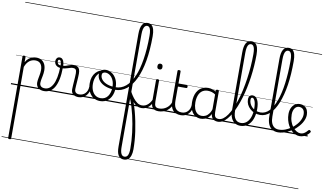

<svg xmlns="http://www.w3.org/2000/svg" viewBox="-188 -1876 5517 3251"><g transform="rotate(10 2570.5 -250.0)"><path d="M138 920Q125 920 119 915.5Q113 911 113 901V-496Q113 -506 119.5 -510.5Q126 -515 139 -515Q153 -515 159 -510.5Q165 -506 165 -496V-408Q189 -450 219.5 -474.5Q250 -499 283.5 -509Q317 -519 350 -519Q401 -519 438.5 -496.5Q476 -474 496.5 -431Q517 -388 517 -325Q517 -301 514 -278Q511 -255 507 -233Q503 -211 498.5 -190Q494 -169 491 -148.5Q488 -128 488 -109Q488 -72 510.5 -51.5Q533 -31 578 -31Q587 -31 591.5 -23.5Q596 -16 595.5 -7Q595 2 589 9.5Q583 17 571 17Q508 17 471 -16Q434 -49 434 -107Q434 -126 437 -146.5Q440 -167 444 -188.5Q448 -210 452 -232Q456 -254 459 -276.5Q462 -299 462 -322Q462 -393 431 -431Q400 -469 341 -469Q315 -469 289.5 -461.5Q264 -454 241 -437Q218 -420 199 -393Q180 -366 165 -327V901Q165 911 158.5 915.5Q152 920 138 920ZM0 895H635V905H0ZM0 -20H635V0H0ZM0 -505H635V-500H0ZM0 -1415H635V-1405H0Z M573 17Q560 17 554.5 9.5Q549 2 550.5 -7Q552 -16 559.5 -23.5Q567 -31 579 -31Q618 -31 652 -53.5Q686 -76 713 -125Q740 -174 756 -253.5Q772 -333 774 -447Q774 -453 781 -456Q788 -459 796.5 -458Q805 -457 812 -452.5Q819 -448 819 -438Q818 -312 799 -225Q780 -138 747 -84.5Q714 -31 669.5 -7Q625 17 573 17ZM635 895H660V905H635ZM635 -20H660V0H635ZM635 -505H660V-500H635ZM635 -1415H660V-1405H635Z M1164 17Q1139 17 1116 11Q1093 5 1075 -8.5Q1057 -22 1047 -43.5Q1037 -65 1037 -95Q1037 -123 1039.5 -158Q1042 -193 1044.5 -231.5Q1047 -270 1049.5 -306.5Q1052 -343 1052 -374Q1052 -419 1036.5 -436.5Q1021 -454 990 -454Q967 -454 946 -448Q925 -442 902.5 -434.5Q880 -427 853 -421.5Q826 -416 790 -416Q755 -416 728.5 -428.5Q702 -441 687.5 -463.5Q673 -486 673 -517Q673 -547 690 -568.5Q707 -590 738 -590Q768 -590 786 -570Q804 -550 811 -520.5Q818 -491 818 -462Q840 -462 861.5 -468.5Q883 -475 904.5 -483.5Q926 -492 949.5 -498Q973 -504 999 -504Q1035 -504 1058 -491Q1081 -478 1092.5 -449.5Q1104 -421 1104 -376Q1104 -345 1101.5 -308.5Q1099 -272 1096.5 -235Q1094 -198 1091.5 -165Q1089 -132 1089 -108Q1089 -68 1110 -49.5Q1131 -31 1170 -31Q1181 -31 1186 -23.5Q1191 -16 1190.5 -7Q1190 2 1183.5 9.5Q1177 17 1164 17ZM775 -459Q775 -479 771.5 -500Q768 -521 760 -535.5Q752 -550 739 -550Q726 -550 720.5 -541.5Q715 -533 715 -518Q715 -494 730 -476.5Q745 -459 775 -459ZM660 895H1228V905H660ZM660 -20H1228V0H660ZM660 -505H1228V-500H660ZM660 -1415H1228V-1405H660Z M1163 17Q1152 17 1146.5 9.5Q1141 2 1141.5 -7Q1142 -16 1149 -23.5Q1156 -31 1169 -31Q1202 -31 1228.5 -43Q1255 -55 1274 -76Q1293 -97 1303.5 -125Q1314 -153 1315 -186Q1316 -198 1325 -201.5Q1334 -205 1342.5 -201.5Q1351 -198 1350 -186Q1349 -142 1334.5 -104.5Q1320 -67 1295.5 -40Q1271 -13 1237 2Q1203 17 1163 17ZM1228 895V905ZM1228 -20V0ZM1228 -505V-500ZM1228 -1415V-1405Z M1536 19Q1468 19 1417 -15.5Q1366 -50 1339 -110.5Q1312 -171 1312 -250Q1312 -308 1328 -354.5Q1344 -401 1374.5 -435Q1405 -469 1448 -487Q1491 -505 1545 -505Q1553 -505 1555.5 -498Q1558 -491 1555.5 -483.5Q1553 -476 1544 -476Q1512 -476 1484.5 -465.5Q1457 -455 1435 -435Q1413 -415 1398 -387Q1383 -359 1375 -324.5Q1367 -290 1367 -250Q1367 -185 1387.5 -135.5Q1408 -86 1445.5 -58.5Q1483 -31 1536 -31Q1575 -31 1606 -46.5Q1637 -62 1658.5 -91.5Q1680 -121 1691.5 -161.5Q1703 -202 1703 -250Q1703 -321 1679.5 -371Q1656 -421 1619.5 -446.5Q1583 -472 1544 -472Q1532 -472 1525.5 -479Q1519 -486 1519 -495.5Q1519 -505 1525.5 -512Q1532 -519 1544 -519Q1599 -519 1648 -487Q1697 -455 1727.5 -394.5Q1758 -334 1758 -250Q1758 -202 1748 -161Q1738 -120 1719 -87Q1700 -54 1672.5 -30Q1645 -6 1611 6.5Q1577 19 1536 19ZM1228 895H1829V905H1228ZM1228 -20H1829V0H1228ZM1228 -505H1829V-500H1228ZM1228 -1415H1829V-1405H1228Z M1753 -213Q1660 -213 1589 -240Q1518 -267 1478 -315Q1438 -363 1438 -425Q1438 -455 1451.5 -476Q1465 -497 1489 -508Q1513 -519 1544 -519Q1556 -519 1563 -512Q1570 -505 1570.5 -495.5Q1571 -486 1564.5 -479Q1558 -472 1546 -472Q1520 -472 1503.5 -459.5Q1487 -447 1487 -421Q1487 -374 1521 -336.5Q1555 -299 1615 -278Q1675 -257 1753 -257Q1802 -257 1846 -273.5Q1890 -290 1928.5 -321.5Q1967 -353 2000 -400Q2033 -447 2060 -508.5Q2087 -570 2107 -645.5Q2127 -721 2141 -809.5Q2155 -898 2162.5 -999.5Q2170 -1101 2170 -1215Q2170 -1227 2178.5 -1233.5Q2187 -1240 2197.5 -1240Q2208 -1240 2216 -1233.5Q2224 -1227 2224 -1215Q2224 -1098 2216 -992.5Q2208 -887 2192 -794.5Q2176 -702 2152.5 -623Q2129 -544 2098.5 -479.5Q2068 -415 2031 -365.5Q1994 -316 1950 -282Q1906 -248 1857 -230.5Q1808 -213 1753 -213ZM1829 895H1839V905H1829ZM1829 -20H1839V0H1829ZM1829 -505H1839V-500H1829ZM1829 -1415H1839V-1405H1829Z M2105 924Q2073 924 2049.5 912Q2026 900 2010 875Q1994 850 1986.5 812Q1979 774 1979 721V-1212Q1979 -1318 2010 -1371Q2041 -1424 2104 -1424Q2144 -1424 2171 -1401Q2198 -1378 2211 -1332Q2224 -1286 2224 -1216Q2224 -1203 2216 -1197Q2208 -1191 2197 -1191Q2186 -1191 2178 -1197Q2170 -1203 2170 -1216Q2170 -1269 2162.5 -1304.5Q2155 -1340 2140.5 -1357Q2126 -1374 2104 -1374Q2080 -1374 2064 -1356.5Q2048 -1339 2039.5 -1303.5Q2031 -1268 2031 -1212V-230Q2065 -158 2093.5 -78.5Q2122 1 2144.5 84.5Q2167 168 2184 252.5Q2201 337 2213 419Q2225 501 2230.5 578.5Q2236 656 2236 725Q2236 789 2221 833.5Q2206 878 2176.5 901Q2147 924 2105 924ZM2105 874Q2126 874 2141 864Q2156 854 2164.5 835Q2173 816 2177.5 788.5Q2182 761 2182 725Q2182 660 2178 590.5Q2174 521 2165 449Q2156 377 2143.5 304.5Q2131 232 2114 160.5Q2097 89 2076.5 21Q2056 -47 2031 -109V721Q2031 797 2049.5 835.5Q2068 874 2105 874ZM1839 895H2277V905H1839ZM1839 -20H2277V0H1839ZM1839 -505H2277V-500H1839ZM1839 -1415H2277V-1405H1839Z M2245 14Q2203 14 2168.5 -5Q2134 -24 2106 -55.5Q2078 -87 2055 -124Q2032 -161 2013 -196Q2008 -205 2012 -212.5Q2016 -220 2024 -222Q2032 -224 2037 -215Q2062 -171 2094 -129Q2126 -87 2164.5 -59.5Q2203 -32 2247 -32Q2279 -32 2306 -44Q2333 -56 2354 -76.5Q2375 -97 2390.5 -121.5Q2406 -146 2415 -171Q2417 -178 2422.5 -179Q2428 -180 2433.5 -176Q2439 -172 2441.5 -163.5Q2444 -155 2440 -143Q2431 -117 2414.5 -89.5Q2398 -62 2374 -38.5Q2350 -15 2318 -0.5Q2286 14 2245 14ZM2277 895V905ZM2277 -20V0ZM2277 -505V-500ZM2277 -1415V-1405Z M2539 17Q2501 17 2475.5 6.5Q2450 -4 2435.5 -24Q2421 -44 2415 -72.5Q2409 -101 2409 -137V-496Q2409 -506 2415 -510.5Q2421 -515 2434 -515Q2448 -515 2454.5 -510.5Q2461 -506 2461 -496V-137Q2461 -82 2477.5 -56.5Q2494 -31 2545 -31Q2554 -31 2558.5 -23.5Q2563 -16 2562.5 -7Q2562 2 2556.5 9.5Q2551 17 2539 17ZM2435 -683Q2413 -683 2402 -695.5Q2391 -708 2391 -732Q2391 -757 2402 -769.5Q2413 -782 2435 -782Q2456 -782 2467 -769.5Q2478 -757 2478 -732Q2479 -707 2467.5 -695Q2456 -683 2435 -683ZM2277 895H2602V905H2277ZM2277 -20H2602V0H2277ZM2277 -505H2602V-500H2277ZM2277 -1415H2602V-1405H2277Z M2537 17Q2526 17 2520.5 9.5Q2515 2 2515.5 -7Q2516 -16 2523 -23.5Q2530 -31 2543 -31Q2580 -31 2612.5 -42.5Q2645 -54 2671.5 -74Q2698 -94 2717 -121.5Q2736 -149 2746 -182Q2749 -193 2758.5 -192Q2768 -191 2774.5 -184Q2781 -177 2778 -167Q2766 -125 2744 -91.5Q2722 -58 2690.5 -33.5Q2659 -9 2620 4Q2581 17 2537 17ZM2602 895V905ZM2602 -20V0ZM2602 -505V-500ZM2602 -1415V-1405Z M2926 17Q2875 17 2839.5 2Q2804 -13 2782.5 -41.5Q2761 -70 2750.5 -110Q2740 -150 2740 -201V-711Q2740 -721 2746.5 -725.5Q2753 -730 2766 -730Q2780 -730 2786.5 -725.5Q2793 -721 2793 -711V-500H2934Q2945 -500 2949.5 -494.5Q2954 -489 2954 -476Q2954 -464 2949.5 -458Q2945 -452 2934 -452H2793V-213Q2793 -175 2799 -142Q2805 -109 2820.5 -84.5Q2836 -60 2863 -45.5Q2890 -31 2933 -31Q2943 -31 2948 -23.5Q2953 -16 2952.5 -7Q2952 2 2945.5 9.5Q2939 17 2926 17ZM2602 895H2990V905H2602ZM2602 -20H2990V0H2602ZM2602 -505H2990V-500H2602ZM2602 -1415H2990V-1405H2602Z M2925 17Q2914 17 2908.5 9.5Q2903 2 2903.5 -7Q2904 -16 2911 -23.5Q2918 -31 2931 -31Q2964 -31 2990.5 -43Q3017 -55 3036 -76Q3055 -97 3065.5 -125Q3076 -153 3077 -186Q3078 -198 3087 -201.5Q3096 -205 3104.5 -201.5Q3113 -198 3112 -186Q3111 -142 3096.5 -104.5Q3082 -67 3057.5 -40Q3033 -13 2999 2Q2965 17 2925 17ZM2990 895V905ZM2990 -20V0ZM2990 -505V-500ZM2990 -1415V-1405Z M3267 17Q3212 17 3168 -12Q3124 -41 3099 -98Q3074 -155 3074 -238Q3074 -288 3083.5 -331Q3093 -374 3112 -408.5Q3131 -443 3158.5 -467.5Q3186 -492 3222.5 -505.5Q3259 -519 3304 -519Q3342 -519 3378.5 -506.5Q3415 -494 3451 -470V-419Q3411 -449 3376 -459.5Q3341 -470 3305 -470Q3273 -470 3245.5 -460.5Q3218 -451 3196.5 -432Q3175 -413 3160.5 -385.5Q3146 -358 3138 -322Q3130 -286 3130 -242Q3130 -180 3146.5 -133Q3163 -86 3195.5 -59.5Q3228 -33 3277 -33Q3311 -33 3343 -49Q3375 -65 3401.5 -101.5Q3428 -138 3445 -202L3463 -159Q3442 -85 3408.5 -47Q3375 -9 3337.5 4Q3300 17 3267 17ZM3563 17Q3529 17 3505 7Q3481 -3 3466 -22Q3451 -41 3443.5 -69Q3436 -97 3436 -132V-495Q3436 -506 3443 -510.5Q3450 -515 3464 -515Q3477 -515 3483 -510.5Q3489 -506 3489 -496V-133Q3489 -81 3506 -56Q3523 -31 3569 -31Q3576 -31 3580 -23.5Q3584 -16 3583.5 -7Q3583 2 3578.5 9.5Q3574 17 3563 17ZM2990 895H3625V905H2990ZM2990 -20H3625V0H2990ZM2990 -505H3625V-500H2990ZM2990 -1415H3625V-1405H2990Z M3561 17Q3549 17 3544 9.5Q3539 2 3540.5 -7Q3542 -16 3548.5 -23.5Q3555 -31 3567 -31Q3607 -31 3644.5 -58.5Q3682 -86 3717 -136.5Q3752 -187 3783.5 -256.5Q3815 -326 3841.5 -410.5Q3868 -495 3889 -591Q3910 -687 3925 -790.5Q3940 -894 3948 -1001.5Q3956 -1109 3956 -1215Q3956 -1228 3964 -1234.5Q3972 -1241 3983 -1241Q3994 -1241 4002 -1234.5Q4010 -1228 4010 -1215Q4010 -1118 4003 -1019Q3996 -920 3982.5 -823.5Q3969 -727 3949.5 -635.5Q3930 -544 3905 -460.5Q3880 -377 3850.5 -304Q3821 -231 3787.5 -172Q3754 -113 3717.5 -70.5Q3681 -28 3641.5 -5.5Q3602 17 3561 17ZM3625 895V905ZM3625 -20V0ZM3625 -505V-500ZM3625 -1415V-1405Z M3944 19Q3905 19 3872.5 4.5Q3840 -10 3815.5 -39Q3791 -68 3778 -111.5Q3765 -155 3765 -212V-1212Q3765 -1318 3796 -1371Q3827 -1424 3891 -1424Q3930 -1424 3957 -1401Q3984 -1378 3997 -1331.5Q4010 -1285 4010 -1216Q4010 -1203 4002 -1197Q3994 -1191 3983 -1191Q3972 -1191 3964 -1197Q3956 -1203 3956 -1216Q3956 -1270 3948.5 -1305Q3941 -1340 3926 -1357Q3911 -1374 3889 -1374Q3865 -1374 3849 -1357Q3833 -1340 3825 -1304Q3817 -1268 3817 -1212V-217Q3817 -171 3825.5 -136.5Q3834 -102 3850.5 -78Q3867 -54 3891.5 -42Q3916 -30 3949 -30Q3975 -30 3998.5 -38.5Q4022 -47 4042.5 -63.5Q4063 -80 4079 -103.5Q4095 -127 4106.5 -158Q4118 -189 4124 -227Q4130 -265 4130 -309Q4130 -398 4110.5 -441.5Q4091 -485 4067 -485Q4056 -485 4051.5 -495Q4047 -505 4051 -515Q4055 -525 4067 -525Q4095 -525 4116.5 -509Q4138 -493 4152.5 -464Q4167 -435 4174 -395.5Q4181 -356 4181 -309Q4181 -261 4174 -218Q4167 -175 4153.5 -138.5Q4140 -102 4119.5 -73Q4099 -44 4073 -23.5Q4047 -3 4015 8Q3983 19 3944 19ZM3625 895H4264V905H3625ZM3625 -20H4264V0H3625ZM3625 -505H4264V-500H3625ZM3625 -1415H4264V-1405H3625Z M4245 -220Q4193 -220 4148 -238Q4103 -256 4069 -287.5Q4035 -319 4016.5 -359Q3998 -399 3998 -444Q3998 -481 4016.5 -503Q4035 -525 4067 -525Q4080 -525 4084 -515Q4088 -505 4084 -495Q4080 -485 4067 -485Q4057 -485 4049.5 -475.5Q4042 -466 4042 -445Q4042 -411 4057 -378Q4072 -345 4099.5 -319Q4127 -293 4164 -278Q4201 -263 4245 -263Q4286 -263 4323.5 -280Q4361 -297 4393 -330.5Q4425 -364 4452.5 -412.5Q4480 -461 4502.5 -523Q4525 -585 4542.5 -660.5Q4560 -736 4571.5 -823.5Q4583 -911 4589 -1009Q4595 -1107 4595 -1215Q4595 -1227 4603 -1233.5Q4611 -1240 4622 -1240Q4633 -1240 4641 -1233.5Q4649 -1227 4649 -1215Q4649 -1103 4642.5 -1000Q4636 -897 4622 -806Q4608 -715 4587.5 -636Q4567 -557 4541 -492Q4515 -427 4483.5 -376Q4452 -325 4414.5 -290.5Q4377 -256 4334.5 -238Q4292 -220 4245 -220ZM4264 895V905ZM4264 -20V0ZM4264 -505V-500ZM4264 -1415V-1405Z M4594 17Q4533 17 4490.5 -11.5Q4448 -40 4426 -95Q4404 -150 4404 -229V-1212Q4404 -1318 4435 -1371Q4466 -1424 4530 -1424Q4570 -1424 4597 -1401Q4624 -1378 4636.5 -1331.5Q4649 -1285 4649 -1216Q4649 -1203 4641 -1197Q4633 -1191 4622 -1191Q4611 -1191 4603 -1197Q4595 -1203 4595 -1216Q4595 -1270 4587.5 -1305Q4580 -1340 4565.5 -1357Q4551 -1374 4528 -1374Q4504 -1374 4488 -1357Q4472 -1340 4464 -1304Q4456 -1268 4456 -1212V-229Q4456 -165 4472.5 -121Q4489 -77 4521.5 -54Q4554 -31 4600 -31Q4611 -31 4616.5 -23.5Q4622 -16 4621.5 -7Q4621 2 4614 9.5Q4607 17 4594 17ZM4264 895H4658V905H4264ZM4264 -20H4658V0H4264ZM4264 -505H4658V-500H4264ZM4264 -1415H4658V-1405H4264Z M4596 17Q4583 17 4577.5 9.5Q4572 2 4573.5 -7Q4575 -16 4582.5 -23.5Q4590 -31 4602 -31Q4658 -31 4712 -52Q4766 -73 4810 -105Q4818 -110 4824.5 -107Q4831 -104 4835.5 -96.5Q4840 -89 4840 -80.5Q4840 -72 4833 -67Q4799 -43 4759 -24Q4719 -5 4677.5 6Q4636 17 4596 17ZM4658 895V905ZM4658 -20V0ZM4658 -505V-500ZM4658 -1415V-1405Z M4810 -103Q4834 -120 4855 -139.5Q4876 -159 4894 -180Q4918 -207 4935 -236.5Q4952 -266 4961.5 -296Q4971 -326 4971 -354Q4971 -413 4945 -441.5Q4919 -470 4873 -470Q4852 -470 4833.5 -459.5Q4815 -449 4801 -429Q4787 -409 4779.5 -382Q4772 -355 4772 -322Q4772 -256 4790.5 -202.5Q4809 -149 4839 -111Q4869 -73 4904 -52.5Q4939 -32 4972 -32Q5002 -32 5025 -44Q5048 -56 5066 -73.5Q5084 -91 5097 -106Q5105 -115 5113 -114.5Q5121 -114 5130 -107Q5138 -101 5140.5 -93.5Q5143 -86 5137 -77Q5121 -53 5095 -31.5Q5069 -10 5036 3.5Q5003 17 4965 17Q4927 17 4890.5 0Q4854 -17 4822.5 -48Q4791 -79 4767.5 -121.5Q4744 -164 4730.5 -214.5Q4717 -265 4717 -321Q4717 -355 4724.5 -385.5Q4732 -416 4746 -440.5Q4760 -465 4780 -482.5Q4800 -500 4824.5 -509.5Q4849 -519 4877 -519Q4930 -519 4963 -496.5Q4996 -474 5011 -437Q5026 -400 5026 -358Q5026 -324 5014.5 -288.5Q5003 -253 4982 -218.5Q4961 -184 4932 -152Q4912 -128 4887 -106Q4862 -84 4835 -65ZM4658 895H5102V905H4658ZM4658 -20H5102V0H4658ZM4658 -505H5102V-500H4658ZM4658 -1415H5102V-1405H4658Z"/></g></svg>

Font: Playwrite BE WAL Guides
Style: Regular
Weight: 400
Designer: Veronika Burian, José Scaglione
Foundry: TypeTogether
Version: Version 1.003